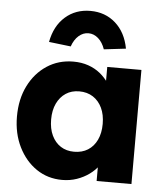

<svg xmlns="http://www.w3.org/2000/svg" viewBox="-55 -832 769 890"><g transform="rotate(5 329.5 -387.0)"><path d="M33 -266Q33 -347 64 -409Q95 -471 149 -506.5Q203 -542 272 -542Q310 -542 341.5 -531Q373 -520 397 -500.5Q421 -481 438 -455.5Q455 -430 463 -401L430 -405V-531H589V0H427V-128L463 -129Q455 -101 437 -76Q419 -51 393 -32Q367 -13 335 -2Q303 9 267 9Q200 9 147.5 -26.5Q95 -62 64 -124.5Q33 -187 33 -266ZM432 -266Q432 -309 417 -340.5Q402 -372 375 -389.5Q348 -407 311 -407Q275 -407 248.5 -389.5Q222 -372 207 -340.5Q192 -309 192 -266Q192 -223 207 -191.5Q222 -160 248.5 -143Q275 -126 311 -126Q348 -126 375 -143Q402 -160 417 -191.5Q432 -223 432 -266ZM151 -623Q165 -698 213 -740.5Q261 -783 330 -783Q399 -783 447 -740.5Q495 -698 509 -623L407 -611Q396 -643 375.5 -661Q355 -679 330 -679Q305 -679 284.5 -661Q264 -643 253 -611Z"/></g></svg>

Font: Mach
Style: Bold
Weight: 700
Version: Version 1.002